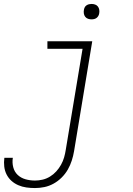

<svg xmlns="http://www.w3.org/2000/svg" viewBox="-51 -739 671 972"><path d="M126 213Q104 213 82.5 210Q61 207 41.5 198.5Q22 190 7 176.5Q-8 163 -17.5 144.5Q-27 126 -29.5 104Q-32 82 -29 61Q-29 60 -29 60Q-29 60 -29 60H14Q14 60 14 60Q14 60 14 60Q14 60 14 60Q14 60 14 60Q10 84 16 107.5Q22 131 38.5 146.5Q55 162 78 168.5Q101 175 126 175Q145 175 164.5 170.5Q184 166 202 155Q220 144 234 128.5Q248 113 258 95Q268 77 273.5 58Q279 39 282 19L367 -492H189V-530H416L324 26Q320 50 312.5 73.5Q305 97 292.5 119Q280 141 261.5 159.5Q243 178 220.5 190.5Q198 203 174 208Q150 213 126 213ZM412 -641Q403 -641 394.5 -644Q386 -647 380.5 -654Q375 -661 373.5 -670.5Q372 -680 374 -690Q375 -696 378 -702Q381 -708 387 -712Q393 -716 399.5 -717.5Q406 -719 412 -719Q422 -719 430.5 -716Q439 -713 444.5 -706Q450 -699 451.5 -689.5Q453 -680 451 -670Q450 -664 446.5 -658Q443 -652 437.5 -648Q432 -644 425.5 -642.5Q419 -641 412 -641Z"/></svg>

Font: Iosevka Curly XLtExObl
Style: Regular
Weight: 200
Width: 7
Italic angle: -9°
Monospace: yes
Designer: Belleve Invis
Foundry: Belleve Invis
Version: Version 11.0.1; ttfautohint (v1.8.3)